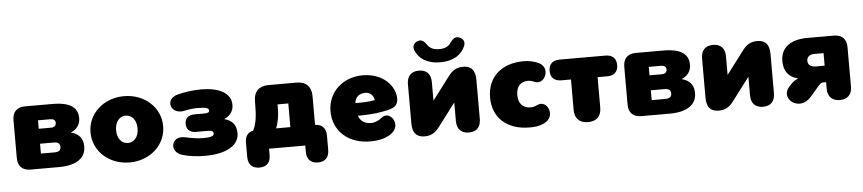

<svg xmlns="http://www.w3.org/2000/svg" viewBox="-47 -1046 6722 1495"><g transform="rotate(-5 3313.5 -298.5)"><path d="M153 0H376C514 0 585 -55 585 -141C585 -201 559 -242 491 -260C537 -279 565 -316 565 -365C565 -442 516 -494 368 -494H153C89 -494 54 -459 54 -395V-99C54 -35 89 0 153 0ZM350 -117H244V-194H350C384 -194 400 -182 400 -156C400 -129 384 -117 350 -117ZM341 -311H244V-377H341C365 -377 380 -367 380 -345C380 -323 365 -311 341 -311Z M927 12C1088 12 1211 -101 1211 -247C1211 -393 1088 -506 927 -506C766 -506 643 -393 643 -247C643 -101 766 12 927 12ZM927 -140C879 -140 843 -181 843 -247C843 -313 879 -354 927 -354C975 -354 1011 -313 1011 -247C1011 -181 975 -140 927 -140Z M1517 12C1682 12 1783 -46 1783 -141C1783 -205 1752 -244 1689 -260C1735 -279 1763 -317 1763 -365C1763 -454 1677 -506 1530 -506C1462 -506 1397 -496 1344 -482C1238 -454 1275 -326 1390 -352C1420 -359 1454 -364 1488 -364C1561 -364 1578 -355 1578 -337C1578 -324 1568 -317 1540 -317H1462C1414 -317 1387 -293 1387 -249C1387 -205 1414 -180 1462 -180H1555C1588 -180 1598 -171 1598 -156C1598 -133 1569 -127 1512 -127C1473 -127 1419 -135 1377 -145C1263 -172 1237 -41 1340 -11C1395 5 1454 12 1517 12Z M1930 140C1987 140 2017 108 2017 49V0H2300V49C2300 108 2331 140 2388 140C2444 140 2475 108 2475 49V-63C2475 -120 2445 -152 2390 -154V-379C2390 -453 2349 -494 2275 -494H2055C1981 -494 1940 -453 1940 -379V-364C1940 -256 1931 -201 1906 -151C1864 -143 1842 -112 1842 -63V49C1842 108 1874 140 1930 140ZM2085 -153C2103 -191 2113 -253 2113 -305V-338H2197V-153Z M2813 12C2886 11 2928 -3 2966 -27C3069 -91 2979 -220 2913 -165C2890 -146 2859 -130 2827 -130C2776 -130 2744 -153 2728 -195C2793 -196 2859 -198 2919 -210C2971 -220 3045 -226 3045 -301C3045 -400 2952 -506 2792 -506C2638 -506 2519 -399 2519 -248C2519 -94 2637 15 2813 12ZM2718 -295C2722 -343 2754 -368 2802 -368C2838 -368 2865 -343 2870 -305C2820 -295 2772 -295 2718 -295Z M3234 10C3299 10 3330 -28 3351 -56L3485 -233V-88C3485 -25 3518 10 3579 10C3639 10 3672 -25 3672 -88V-394C3672 -469 3641 -504 3576 -504C3511 -504 3480 -466 3459 -438L3325 -261V-406C3325 -469 3292 -504 3232 -504C3172 -504 3138 -469 3138 -406V-100C3138 -25 3169 10 3234 10ZM3405 -554C3512 -554 3574 -602 3599 -663C3614 -699 3596 -724 3566 -734C3536 -744 3518 -729 3495 -697C3476 -670 3449 -657 3405 -657C3361 -657 3334 -670 3315 -697C3292 -729 3274 -744 3244 -734C3214 -724 3197 -699 3211 -663C3236 -602 3298 -554 3405 -554Z M4052 12C4088 12 4124 11 4168 -10C4269 -59 4206 -195 4128 -157C4110 -148 4092 -143 4075 -143C4014 -143 3979 -181 3979 -247C3979 -313 4012 -351 4073 -351C4090 -351 4108 -344 4123 -338C4199 -306 4259 -436 4169 -480C4130 -499 4088 -506 4052 -506C3879 -506 3766 -408 3766 -247C3766 -86 3879 12 4052 12Z M4510 10C4578 10 4614 -27 4614 -95V-332H4689C4744 -332 4774 -361 4774 -413C4774 -465 4744 -494 4689 -494H4331C4276 -494 4246 -465 4246 -413C4246 -361 4276 -332 4331 -332H4406V-95C4406 -27 4443 10 4510 10Z M4927 0H5150C5288 0 5359 -55 5359 -141C5359 -201 5333 -242 5265 -260C5311 -279 5339 -316 5339 -365C5339 -442 5290 -494 5142 -494H4927C4863 -494 4828 -459 4828 -395V-99C4828 -35 4863 0 4927 0ZM5124 -117H5018V-194H5124C5158 -194 5174 -182 5174 -156C5174 -129 5158 -117 5124 -117ZM5115 -311H5018V-377H5115C5139 -377 5154 -367 5154 -345C5154 -323 5139 -311 5115 -311Z M5533 10C5598 10 5629 -28 5650 -56L5784 -233V-88C5784 -25 5817 10 5878 10C5938 10 5971 -25 5971 -88V-394C5971 -469 5940 -504 5875 -504C5810 -504 5779 -466 5758 -438L5624 -261V-406C5624 -469 5591 -504 5531 -504C5471 -504 5437 -469 5437 -406V-100C5437 -25 5468 10 5533 10Z M6478 10C6536 10 6573 -24 6573 -85V-395C6573 -459 6538 -494 6474 -494H6268C6134 -494 6058 -435 6058 -331C6058 -252 6095 -204 6169 -186C6146 -177 6126 -162 6115 -150L6097 -131C6010 -40 6158 76 6253 -34L6316 -107C6333 -127 6345 -138 6358 -138H6383V-85C6383 -24 6420 10 6478 10ZM6314 -267C6274 -267 6252 -285 6252 -316C6252 -347 6274 -365 6314 -365H6383V-267Z"/></g></svg>

Font: SN Pro Black
Style: Regular
Weight: 900
Designer: Tobias Whetton
Foundry: Supernotes
Version: Version 1.001;Glyphs 3.2 (3249)